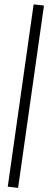

<svg xmlns="http://www.w3.org/2000/svg" viewBox="-20 -707 228 906"><path d="M16.6 173.8 138.7 -686.5 187.5 -680.7 65.4 179.7Z"/></svg>

Font: Kleymisska
Style: Regular
Weight: 500
Italic angle: -8°
Designer: gluk
Foundry: gluk
Version: Version 0.298